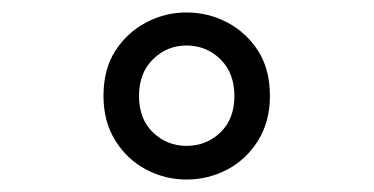

<svg xmlns="http://www.w3.org/2000/svg" viewBox="-20 -794 600 308"><path d="M279 -506Q245 -506 214.5 -522Q184 -538 165 -568.5Q146 -599 146 -640Q146 -683 165 -712.5Q184 -742 214.5 -758Q245 -774 279 -774Q314 -774 344.5 -758Q375 -742 394 -712.5Q413 -683 413 -640Q413 -599 394 -568.5Q375 -538 344.5 -522Q314 -506 279 -506ZM279 -560Q311 -560 333.5 -581.5Q356 -603 356 -640Q356 -677 333.5 -699Q311 -721 279 -721Q248 -721 225.5 -699Q203 -677 203 -640Q203 -603 225.5 -581.5Q248 -560 279 -560Z"/></svg>

Font: Ubuntu Sans Mono
Style: Regular
Weight: 400
Monospace: yes
Designer: Dalton Maag Ltd
Foundry: Dalton Maag Ltd
Version: Version 1.006